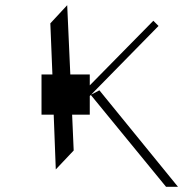

<svg xmlns="http://www.w3.org/2000/svg" viewBox="-20 -720 730 740"><path d="M258 -278H326V-350L330 -354L620 0H666L363 -372L331 -355L591 -620L571 -640L326 -391V-433H251L239 -700L174 -630L182 -433H140V-278H187L195 -67L264 -140Z"/></svg>

Font: Montserrat-Alt1 ExtLt
Style: Regular
Weight: 200
Designer: Differentunic
Foundry: Differentunic
Version: Version 7.222